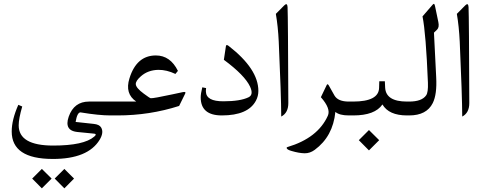

<svg xmlns="http://www.w3.org/2000/svg" viewBox="-20 -606 2547 1008"><path d="M317.9 280.8 368.7 331.5 317.9 382.8 267.1 331.5ZM199.7 280.8 251 331.5 199.7 382.8 148.9 331.5ZM78.1 52.2Q78.1 158.2 259.3 158.2Q420.4 158.2 474.6 111.3Q482.4 105 482.4 100.6Q482.4 96.7 475.8 95.9Q469.2 95.2 464.4 94.7L385.7 86.9Q334 81.5 334 40.5Q334 25.9 340.8 6.3Q368.7 -72.8 447.3 -72.8H574.7Q588.9 -72.8 588.9 -37.1V-34.7Q588.9 0 574.7 0H560.1Q499.5 0 405.3 -15.6Q403.8 -16.1 402.8 -16.1Q385.3 -16.1 377 34.2L471.7 44.4Q501.5 47.4 510.7 63Q526.4 88.9 503.4 127.4Q441.9 229 255.9 228.5Q41.5 228 41.5 84.5Q41.5 22.5 76.2 -55.7L96.7 -46.9Q78.1 17.1 78.1 52.2Z M583.5 -72.8H695.3Q634.3 -113.8 659.7 -194.8Q696.8 -314.9 798.3 -314.9Q874 -314.9 914.1 -233.9L900.9 -217.8Q855 -239.7 811.5 -239.3Q756.8 -238.3 719.7 -205.6Q691.9 -181.2 692.9 -164.1Q693.8 -144.5 734.9 -114.3Q767.1 -90.3 771.5 -90.3Q786.6 -89.4 885.7 -110.8L938.5 -122.1Q958.5 -126.5 952.1 -114.3L920.4 -49.8Q765.1 0 597.2 0H570.8Q542 0 542 -34.2V-38.1Q542 -72.3 570.8 -72.8Z M1144.5 0Q1033.7 0 1033.7 -94.7Q1033.7 -113.8 1042 -147.5L1062 -143.6Q1060.5 -131.8 1061 -124.5Q1063 -73.7 1153.3 -74.2Q1241.2 -74.2 1284.7 -95.2Q1312.5 -108.4 1293 -150.9Q1265.1 -210.9 1155.3 -292L1166 -363.3Q1167.5 -375 1180.7 -364.7Q1336.4 -243.7 1336.4 -128.9Q1336.4 -101.1 1323.7 -77.6Q1282.7 0 1144.5 0Z M1489.7 -568.8Q1492.2 -510.7 1493.7 -64.9Q1493.7 -13.2 1456.5 5.9Q1456.1 -106.9 1443.4 -387.2Q1439.5 -468.8 1428.2 -533.2L1472.2 -577.6Q1488.3 -593.8 1489.7 -568.8Z M1811.5 0Q1761.7 0 1740.7 -18.6Q1728 110.4 1632.3 180.7Q1607.4 199.2 1579.1 198.7Q1549.8 198.2 1510.3 186.5Q1489.7 180.7 1485.8 173.3Q1482.9 168 1489.3 166Q1648.4 118.7 1701.2 1.5Q1717.8 -35.6 1664.6 -95.7Q1674.3 -114.3 1695.3 -159.7Q1699.2 -168.5 1706.1 -157.7Q1716.3 -140.6 1728 -118.7Q1731.9 -110.4 1736.3 -104Q1754.9 -72.8 1811 -72.8H1820.3Q1834.5 -72.8 1834.5 -37.1V-34.7Q1834.5 0 1820.3 0Z M2116.7 0Q2021.5 0 1987.8 -57.6Q1948.2 0 1835 0H1816.4Q1787.6 0 1787.6 -34.2V-38.1Q1787.6 -72.8 1816.4 -72.8H1833.5Q1968.3 -72.8 1970.2 -144.5L1971.2 -179.2H2000.5L2002 -146Q2005.9 -72.8 2116.7 -72.8H2125Q2139.2 -72.8 2139.2 -37.1V-34.7Q2139.2 0 2125 0ZM1917 76.7 1970.7 129.9 1917 183.6 1863.8 129.9Z M2127.9 0Q2127.9 0 2120.1 0Q2091.3 0 2091.3 -34.2V-38.1Q2091.3 -72.8 2120.1 -72.8H2127.9Q2194.8 -72.8 2217.3 -105.5Q2228.5 -121.1 2226.6 -171.9Q2216.3 -429.7 2198.2 -520L2251.5 -581.5Q2260.3 -592.3 2263.7 -574.7L2281.2 -490.7Q2287.1 -462.9 2274.9 -450.7L2258.3 -434.6L2270 -200.7Q2274.9 -110.8 2252 -64.9Q2219.7 0 2127.9 0Z M2439.9 -568.8Q2442.4 -510.7 2443.8 -64.9Q2443.8 -13.2 2406.7 5.9Q2406.2 -106.9 2393.6 -387.2Q2389.6 -468.8 2378.4 -533.2L2422.4 -577.6Q2438.5 -593.8 2439.9 -568.8Z"/></svg>

Font: Parastoo Print
Style: Print
Weight: 400
Foundry: Saber Rastikerdar (saber.rastikerdar@gmail.com)
Version: Version 1.0.0-alpha5